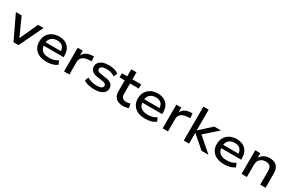

<svg xmlns="http://www.w3.org/2000/svg" viewBox="167 -2076 5231 3455"><g transform="rotate(30 2782.5 -348.0)"><path d="M244 0 9 -492H129L309 -93H288L470 -492H584L348 0Z M932 9Q841 9 774.5 -21.5Q708 -52 673 -109Q638 -166 638 -244Q638 -320 671.5 -378Q705 -436 766.5 -468.5Q828 -501 910 -501Q988 -501 1043.5 -471Q1099 -441 1129 -385.5Q1159 -330 1159 -253V-218H723V-288H1084L1064 -270Q1064 -345 1024.5 -384Q985 -423 912 -423Q860 -423 822 -403Q784 -383 763.5 -346Q743 -309 743 -257V-248Q743 -192 764.5 -154Q786 -116 829 -96.5Q872 -77 937 -77Q987 -77 1033 -89Q1079 -101 1115 -129L1148 -54Q1111 -23 1052.5 -7Q994 9 932 9Z M1294 0V-492H1398V-373H1392Q1411 -432 1460 -463.5Q1509 -495 1581 -501L1625 -503L1634 -407L1560 -401Q1484 -394 1444.5 -357.5Q1405 -321 1405 -264V0Z M1929 9Q1881 9 1838 2Q1795 -5 1759.5 -17.5Q1724 -30 1700 -49L1729 -124Q1757 -107 1790.5 -95Q1824 -83 1860 -77.5Q1896 -72 1931 -72Q1990 -72 2022.5 -89Q2055 -106 2055 -137Q2055 -162 2037 -176Q2019 -190 1977 -197L1856 -214Q1785 -225 1748.5 -260Q1712 -295 1712 -349Q1712 -394 1739 -428Q1766 -462 1816.5 -481.5Q1867 -501 1938 -501Q1980 -501 2019 -494.5Q2058 -488 2090.5 -475Q2123 -462 2144 -442L2110 -369Q2087 -386 2058 -397.5Q2029 -409 1997.5 -414.5Q1966 -420 1935 -420Q1874 -420 1843.5 -401.5Q1813 -383 1813 -353Q1813 -328 1830.5 -313Q1848 -298 1887 -293L2007 -275Q2082 -264 2119 -231Q2156 -198 2156 -142Q2156 -95 2128 -61Q2100 -27 2049 -9Q1998 9 1929 9Z M2522 9Q2423 9 2371.5 -40Q2320 -89 2320 -181V-406H2212V-492H2323V-638H2431V-492H2613V-406H2431V-189Q2431 -135 2458 -109Q2485 -83 2540 -83Q2561 -83 2580.5 -86.5Q2600 -90 2618 -96L2635 -13Q2614 -2 2584 3.5Q2554 9 2522 9Z M2981 9Q2890 9 2823.5 -21.5Q2757 -52 2722 -109Q2687 -166 2687 -244Q2687 -320 2720.5 -378Q2754 -436 2815.5 -468.5Q2877 -501 2959 -501Q3037 -501 3092.5 -471Q3148 -441 3178 -385.5Q3208 -330 3208 -253V-218H2772V-288H3133L3113 -270Q3113 -345 3073.5 -384Q3034 -423 2961 -423Q2909 -423 2871 -403Q2833 -383 2812.5 -346Q2792 -309 2792 -257V-248Q2792 -192 2813.5 -154Q2835 -116 2878 -96.5Q2921 -77 2986 -77Q3036 -77 3082 -89Q3128 -101 3164 -129L3197 -54Q3160 -23 3101.5 -7Q3043 9 2981 9Z M3343 0V-492H3447V-373H3441Q3460 -432 3509 -463.5Q3558 -495 3630 -501L3674 -503L3683 -407L3609 -401Q3533 -394 3493.5 -357.5Q3454 -321 3454 -264V0Z M3782 0V-705H3892V-278H3895L4132 -492H4271L3977 -232L3978 -276L4294 0H4151L3895 -223H3892V0Z M4621 9Q4530 9 4463.5 -21.5Q4397 -52 4362 -109Q4327 -166 4327 -244Q4327 -320 4360.5 -378Q4394 -436 4455.5 -468.5Q4517 -501 4599 -501Q4677 -501 4732.5 -471Q4788 -441 4818 -385.5Q4848 -330 4848 -253V-218H4412V-288H4773L4753 -270Q4753 -345 4713.5 -384Q4674 -423 4601 -423Q4549 -423 4511 -403Q4473 -383 4452.5 -346Q4432 -309 4432 -257V-248Q4432 -192 4453.5 -154Q4475 -116 4518 -96.5Q4561 -77 4626 -77Q4676 -77 4722 -89Q4768 -101 4804 -129L4837 -54Q4800 -23 4741.5 -7Q4683 9 4621 9Z M4983 0V-492H5088V-386H5083Q5110 -440 5161 -470.5Q5212 -501 5281 -501Q5345 -501 5389.5 -479Q5434 -457 5457.5 -410Q5481 -363 5481 -288V0H5370V-283Q5370 -328 5357 -356Q5344 -384 5317.5 -398Q5291 -412 5251 -412Q5204 -412 5168.5 -392.5Q5133 -373 5113 -339.5Q5093 -306 5093 -264V0Z"/></g></svg>

Font: Nunito Sans 10pt SemiExpanded SemiBold
Style: Regular
Weight: 600
Width: 6
Designer: Vernon Adams
Foundry: Vernon Adams
Version: Version 3.101;gftools[0.9.27]